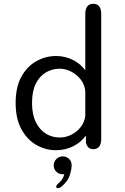

<svg xmlns="http://www.w3.org/2000/svg" viewBox="-20 -782 659 1013"><path d="M472 5Q441 5 433.5 -30.5L433 -67Q408 -31.5 366.5 -10.5Q325 10.5 275.5 10.5Q220.5 10.5 171.8 -17.2Q123 -45 92.8 -100.5Q62.5 -156 62.5 -239Q62.5 -322.5 92.8 -377.2Q123 -432 171.8 -459.2Q220.5 -486.5 275.5 -486.5Q323.5 -486.5 364.2 -466Q405 -445.5 430 -411V-708Q430 -734.5 440.8 -748.2Q451.5 -762 472 -762Q514 -762 514 -708V-49.5Q514 5 472 5ZM430 -170.5V-300Q427 -334.5 406.8 -361.2Q386.5 -388 356.5 -403.8Q326.5 -419.5 294.5 -419.5Q255.5 -419.5 222.5 -400.2Q189.5 -381 169.2 -341.2Q149 -301.5 149 -239Q149 -178 169.2 -137.2Q189.5 -96.5 222.5 -76.5Q255.5 -56.5 294.5 -56.5Q326.5 -56.5 356 -71Q385.5 -85.5 405.8 -111.5Q426 -137.5 430 -170.5ZM311 43Q330 43 344 56Q358 69 358 90.5Q358 110.5 348.5 141.5Q339 172.5 309 198.5Q302 205 296 208Q290 211 285 211Q281 211 278.8 208.2Q276.5 205.5 276.5 203Q276.5 199 281 193Q285.5 187 294 180Q304 171.5 310.2 160.2Q316.5 149 319 137Q318 137.5 315.2 137.5Q312.5 137.5 311 137.5Q291 137.5 277.2 124Q263.5 110.5 263.5 90.5Q263.5 71 277.2 57Q291 43 311 43Z"/></svg>

Font: Sono ExtraLight Monospace
Style: Regular
Weight: 400
Version: Version 2.112